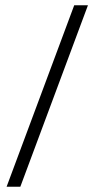

<svg xmlns="http://www.w3.org/2000/svg" viewBox="-20 -620 358 727"><path d="M313 -600 57 87H5L261 -600Z"/></svg>

Font: Mukta Malar Light
Style: Regular
Weight: 300
Designer: Aadarsh Rajan, Girish Dalvi, Yashodeep Gholap
Foundry: Ek Type
Version: Version 2.538;PS 1.000;hotconv 16.6.51;makeotf.lib2.5.65220;